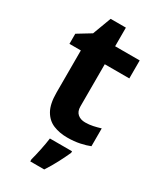

<svg xmlns="http://www.w3.org/2000/svg" viewBox="-219 -739 872 1036"><g transform="rotate(30 217.0 -220.5)"><path d="M308 -109Q333 -109 356 -114Q379 -119 402 -126V-15Q378 -5 342.5 2.5Q307 10 265 10Q216 10 177.5 -6Q139 -22 116.5 -61.5Q94 -101 94 -171V-434H23V-497L105 -547L148 -662H243V-546H396V-434H243V-171Q243 -140 261 -124.5Q279 -109 308 -109ZM325 71Q310 104 290 142.5Q270 181 244 221H157V208Q165 179 174 136Q183 93 187 61H325Z"/></g></svg>

Font: Noto Sans Gujarati UI
Style: Bold
Weight: 700
Designer: Jelle Bosma - Monotype Design Team, Universal Thirst
Foundry: Monotype Imaging Inc.
Version: Version 2.106; ttfautohint (v1.8.4.7-5d5b)